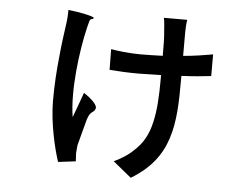

<svg xmlns="http://www.w3.org/2000/svg" viewBox="-49 -655 1038 794"><g transform="rotate(5 470.0 -258.5)"><path d="M183 -395C177 -339 173 -277 173 -213C173 -117 200 -9 216 38L289 29C289 21 287 5 287 -3C287 -11 289 -26 290 -38C297 -62 307 -105 319 -147C331 -187 346 -175 352 -196C357 -212 320 -242 298 -256C286 -221 270 -180 260 -152C251 -208 252 -276 258 -343C264 -410 275 -476 287 -526C289 -533 291 -543 294 -553C298 -567 309 -560 311 -568C313 -574 253 -587 204 -592C204 -577 203 -554 200 -534C195 -499 188 -450 183 -395ZM594 -161C583 -111 562 -71 525 -38C504 -17 472 3 445 15L521 77C603 28 646 -32 668 -101C691 -171 693 -252 693 -343V-361C740 -363 782 -367 816 -371V-461C782 -455 740 -448 693 -444V-541C693 -557 694 -577 697 -594H600C603 -584 605 -554 606 -539C609 -512 609 -475 609 -437C579 -436 548 -435 517 -435C472 -435 419 -441 394 -446L395 -360C432 -357 476 -355 515 -355L609 -357V-344C609 -272 606 -211 594 -161Z"/></g></svg>

Font: GenSekiGothic2 TW M
Style: Regular
Weight: 500
Version: Version 2.100;PS 2.1;hotconv 16.6.51;makeotf.lib2.5.65220 DE